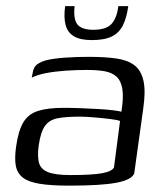

<svg xmlns="http://www.w3.org/2000/svg" viewBox="-20 -586 523 613"><path d="M200.9 6.7Q142.2 6.7 106.2 0.7Q70.2 -5.2 52.3 -19.5Q34.4 -33.7 30.3 -57.7Q26.3 -81.7 31.3 -117.2Q38.3 -168.2 54.3 -195.1Q70.3 -222 101.3 -231.8Q132.3 -241.7 182.9 -241.7Q208.2 -241.7 237.5 -240.6Q266.8 -239.5 294.1 -237.9Q321.4 -236.3 341.1 -233.9Q360.8 -231.5 367.6 -229.3Q375 -275.2 370.6 -302.1Q366.1 -328.9 351.4 -341.8Q336.7 -354.8 312.8 -358.8Q288.9 -362.7 257.5 -362.7Q223.9 -362.7 189.8 -360.4Q155.6 -358 127.2 -352.6Q98.7 -347.1 81.3 -338L84.3 -353Q87.1 -373.6 101.2 -382.3Q115.3 -391 130.7 -394.3Q150.7 -399.3 188 -402Q225.3 -404.7 264.6 -404.5Q315.6 -404.5 351.9 -399.2Q388.2 -393.9 409.5 -377.4Q430.8 -360.9 438.1 -327.8Q445.5 -294.8 437.2 -238.5L408.5 -31.9Q399.8 -11.7 351.3 -2.5Q302.7 6.7 200.9 6.7ZM205.3 -27.1Q274 -27.1 305.7 -32.9Q337.5 -38.7 343.9 -51.4L363.3 -199.7Q355.3 -203.2 331.7 -206Q308.2 -208.9 281 -211.2Q253.9 -213.6 234.6 -213.6Q191.9 -213.6 164.8 -208.6Q137.6 -203.6 123.6 -184Q109.6 -164.3 103.6 -121.6Q99.1 -89 104 -68Q108.8 -46.9 131.9 -37Q154.9 -27.1 205.3 -27.1ZM273.1 -458Q236.6 -458 216.3 -470Q195.9 -482 189.5 -506.2Q183 -530.4 188 -566.4H218.2Q213.7 -523.7 227.7 -507.3Q241.6 -490.9 277.9 -490.9Q319.4 -490.9 336.2 -509.8Q353 -528.6 358 -566.4H389.5Q384.5 -529.4 372.4 -505.2Q360.4 -481 336.9 -469.5Q313.5 -458 273.1 -458Z"/></svg>

Font: Genos Thin
Style: Italic
Weight: 100
Italic angle: -8°
Designer: Robert E. Leuschke
Foundry: Robert E. Leuschke
Version: Version 1.010